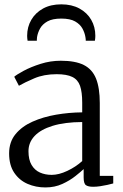

<svg xmlns="http://www.w3.org/2000/svg" viewBox="-20 -832 551 863"><path d="M184 10.5Q141 10.5 104 -5.5Q67 -21.5 44 -55.5Q21 -89.5 21 -142.5Q21 -194 49.8 -229Q78.5 -264 126.2 -285.2Q174 -306.5 232 -316.5Q290 -326.5 349.5 -327V-370.5Q349.5 -418.5 339.8 -446.2Q330 -474 305 -486.2Q280 -498.5 234.5 -498.5Q177.5 -498.5 133.8 -479.8Q90 -461 65 -446.5L44 -487Q54.5 -496.5 86.5 -513.8Q118.5 -531 162.5 -545Q206.5 -559 253.5 -559Q318.5 -559 356.8 -539.8Q395 -520.5 411.8 -478.5Q428.5 -436.5 428.5 -369V-41.5H489V-7.5Q478 -4.5 462.8 -1Q447.5 2.5 430.5 5Q413.5 7.5 398.5 7.5Q377 7.5 366.5 0.5Q356 -6.5 356 -34.5V-72Q344 -60.5 319.2 -40.8Q294.5 -21 260.2 -5.2Q226 10.5 184 10.5ZM212.5 -46Q244.5 -46 282.2 -63.8Q320 -81.5 349.5 -108V-283.5Q270.5 -283 216.8 -266.5Q163 -250 135.5 -220.8Q108 -191.5 108 -152.5Q108 -114 122 -90.5Q136 -67 159.5 -56.5Q183 -46 212.5 -46ZM255.5 -812.5Q302.5 -812.5 337 -793.8Q371.5 -775 390 -743Q408.5 -711 408.5 -671Q408.5 -666 408 -660.5Q407.5 -655 406.5 -649H365.5Q365.5 -652 365.2 -656Q365 -660 364 -665Q361 -684.5 350.5 -703.8Q340 -723 317.5 -735.8Q295 -748.5 255.5 -748.5Q216 -748.5 193.2 -735.8Q170.5 -723 160 -703.8Q149.5 -684.5 146.5 -665Q146 -660 145.8 -656Q145.5 -652 145.5 -649H104Q103 -655 102.5 -660.5Q102 -666 102 -671Q102 -711 120.8 -743Q139.5 -775 173.8 -793.8Q208 -812.5 255.5 -812.5Z"/></svg>

Font: Merriweather 36pt Light
Style: Regular
Weight: 300
Designer: Eben Sorkin
Foundry: Eben Sorkin
Version: Version 2.100